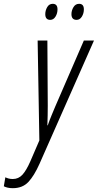

<svg xmlns="http://www.w3.org/2000/svg" viewBox="-124 -743 512 1005"><path d="M-57 242Q-73 242 -85 239Q-97 236 -104 232L-96 185Q-88 189 -78.5 191.5Q-69 194 -57 194Q-27 194 -6.5 171.5Q14 149 35 101L82 -8L73 -531H124L126 -190Q126 -167 125.5 -139.5Q125 -112 124 -87H126Q135 -113 146 -139.5Q157 -166 165 -185L315 -531H368L83 114Q55 177 24.5 209.5Q-6 242 -57 242ZM277 -639Q250 -639 250 -669Q250 -688 260.5 -705.5Q271 -723 290 -723Q315 -723 315 -694Q315 -673 304.5 -656Q294 -639 277 -639ZM139 -639Q113 -639 113 -669Q113 -688 123 -705.5Q133 -723 152 -723Q177 -723 177 -694Q177 -673 166.5 -656Q156 -639 139 -639Z"/></svg>

Font: Noto Sans ExtraCondensed Light
Style: Italic
Weight: 300
Width: 2
Italic angle: -12°
Designer: Monotype Design Team
Foundry: Monotype Imaging Inc.
Version: Version 2.013; ttfautohint (v1.8.4.7-5d5b)